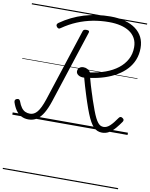

<svg xmlns="http://www.w3.org/2000/svg" viewBox="-145 -1101 1319 1688"><g transform="rotate(10 514.0 -257.5)"><path d="M803 19Q782 19 763 11.5Q744 4 727.5 -13Q711 -30 695.5 -57.5Q680 -85 664 -125Q648 -165 630 -219Q623 -240 617 -258.5Q611 -277 606 -293.5Q601 -310 596 -326.5Q591 -343 586 -359Q581 -375 576.5 -393Q572 -411 566 -430Q534 -428 514 -441Q494 -454 494 -474Q494 -493 507.5 -506Q521 -519 545 -519Q565 -519 581.5 -509.5Q598 -500 608 -484Q681 -494 744 -517Q807 -540 853.5 -576Q900 -612 926 -660.5Q952 -709 952 -769Q952 -815 933 -849Q914 -883 880.5 -905Q847 -927 800.5 -938Q754 -949 697 -949Q622 -949 552 -935.5Q482 -922 416 -894.5Q350 -867 288 -824Q277 -815 268 -817Q259 -819 252 -829Q245 -838 246.5 -847Q248 -856 259 -864Q307 -898 359 -923.5Q411 -949 467 -966Q523 -983 582 -991.5Q641 -1000 702 -1000Q773 -1000 830 -984.5Q887 -969 927 -939.5Q967 -910 988 -868Q1009 -826 1009 -772Q1009 -715 990 -667Q971 -619 936 -581Q901 -543 852.5 -514Q804 -485 744.5 -465.5Q685 -446 618 -437Q623 -420 627 -404.5Q631 -389 635.5 -374Q640 -359 644.5 -345Q649 -331 653.5 -316Q658 -301 663.5 -285.5Q669 -270 674 -252Q692 -199 706.5 -160.5Q721 -122 733.5 -97.5Q746 -73 758 -58.5Q770 -44 782 -38.5Q794 -33 808 -33Q837 -33 864.5 -58.5Q892 -84 926 -134Q932 -143 940.5 -145Q949 -147 960 -139Q970 -132 971.5 -124.5Q973 -117 967 -107Q945 -75 920.5 -46Q896 -17 867.5 1Q839 19 803 19ZM146 17Q110 17 81.5 2Q53 -13 33 -42Q13 -71 0 -111Q-3 -122 0.5 -130Q4 -138 15 -142Q27 -146 34 -143Q41 -140 46 -129Q59 -93 74.5 -72.5Q90 -52 109 -43.5Q128 -35 151 -35Q188 -35 216 -69Q244 -103 271 -184L481 -828Q484 -839 491.5 -843Q499 -847 514 -847Q528 -847 534 -842.5Q540 -838 537 -827L325 -177Q304 -113 278.5 -69.5Q253 -26 221 -4.5Q189 17 146 17ZM0 475H1029V485H0ZM0 -20H1029V0H0ZM0 -505H1029V-500H0ZM0 -995H1029V-985H0Z"/></g></svg>

Font: Playwrite SK Guides
Style: Regular
Weight: 400
Designer: Veronika Burian, José Scaglione
Foundry: TypeTogether
Version: Version 1.003